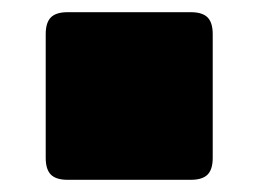

<svg xmlns="http://www.w3.org/2000/svg" viewBox="-20 -295 424 315"><path d="M293 0H91Q72 0 63.5 -8.5Q55 -17 55 -36V-239Q55 -258 63.5 -266.5Q72 -275 91 -275H293Q312 -275 320.5 -266.5Q329 -258 329 -239V-36Q329 -17 320.5 -8.5Q312 0 293 0Z"/></svg>

Font: Bungee
Style: Regular
Weight: 400
Designer: David Jonathan Ross
Foundry: David Jonathan Ross
Version: Version 1.000;PS 1.0;hotconv 1.0.72;makeotf.lib2.5.5900